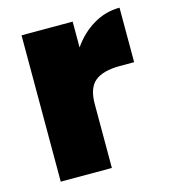

<svg xmlns="http://www.w3.org/2000/svg" viewBox="-90 -639 627 711"><g transform="rotate(-15 223.5 -283.0)"><path d="M252 -462Q285 -510 332 -538Q379 -566 433 -566V-357H378Q314 -357 283 -332Q252 -307 252 -245V0H56V-561H252Z"/></g></svg>

Font: DVN-Poppins ExtBd
Style: Regular
Weight: 800
Designer: Ninad Kale (Devanagari), Jonny Pinhorn (Latin)
Foundry: Indian Type Foundry
Version: 4.004